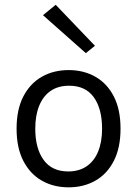

<svg xmlns="http://www.w3.org/2000/svg" viewBox="-20 -790 586 822"><path d="M274 12Q209.5 12 159.2 -16.5Q109 -45 80 -101Q51 -157 51 -239Q51 -321.5 80 -377.2Q109 -433 159.2 -461.5Q209.5 -490 274 -490Q338 -490 388.2 -461.5Q438.5 -433 467.2 -377.2Q496 -321.5 496 -239Q496 -157 467.2 -101Q438.5 -45 388.2 -16.5Q338 12 274 12ZM272 -56Q318.5 -56 351 -78.2Q383.5 -100.5 400.2 -141.5Q417 -182.5 417 -239Q417 -324.5 381.5 -373.8Q346 -423 276 -423Q229 -423 196.8 -400.8Q164.5 -378.5 147.8 -337.2Q131 -296 131 -239Q131 -154.5 166.8 -105.2Q202.5 -56 272 -56ZM347.5 -562.5 164 -725 218.5 -769.5 386.5 -594Z"/></svg>

Font: Karla
Style: Regular
Weight: 400
Designer: Jonathan Pinhorn
Version: Version 2.004;gftools[0.9.33]